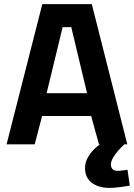

<svg xmlns="http://www.w3.org/2000/svg" viewBox="-20 -703 652 935"><path d="M12 0 186 -683H427L600 0H462L424 -138H185L149 0ZM207 -249H404L327 -571H285ZM512 212Q476 212 449 200Q422 188 408 167Q394 146 394 116Q394 87 409 61.5Q424 36 446.5 16Q469 -4 491 -17L592 -6Q573 11 556.5 29.5Q540 48 530 66Q520 84 520 98Q520 112 528 120.5Q536 129 553 129Q563 129 577 127Q591 125 601 124L612 201Q594 204 566.5 208Q539 212 512 212Z"/></svg>

Font: Cairo Play
Style: Bold
Weight: 700
Version: Version 3.119